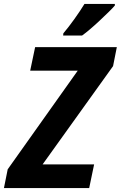

<svg xmlns="http://www.w3.org/2000/svg" viewBox="-54 -953 612 973"><path d="M-34 0 -15 -95 340 -595H99L124 -714H538L519 -618L162 -120H423L398 0ZM267 -784Q294 -816 323 -856.5Q352 -897 374 -933H528V-925Q517 -912 496 -891.5Q475 -871 450.5 -848Q426 -825 402.5 -805Q379 -785 362 -773H266Z"/></svg>

Font: Noto Sans SemiCondensed
Style: Bold Italic
Weight: 700
Width: 4
Italic angle: -12°
Designer: Monotype Design Team
Foundry: Monotype Imaging Inc.
Version: Version 2.013; ttfautohint (v1.8.4.7-5d5b)